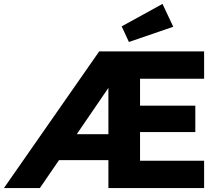

<svg xmlns="http://www.w3.org/2000/svg" viewBox="-29 -963 1124 983"><path d="M-9 0 479 -700H1016V-560H688V-422H971V-287H688V-140H1016V0H526V-143H273L175 0ZM526 -276V-513L364 -276ZM631 -748 594 -828 803 -943 858 -826Z"/></svg>

Font: Lexend
Style: Bold
Weight: 700
Designer: Bonnie Shaver-Troup, Thomas Jockin
Foundry: Lexend
Version: Version 1.007; ttfautohint (v1.8.3)